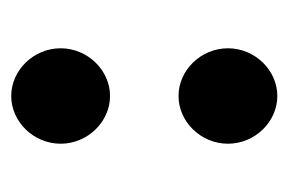

<svg xmlns="http://www.w3.org/2000/svg" viewBox="-106 -408 514 342"><g transform="rotate(-90 151.0 -237.0)"><path d="M66 -386C66 -338 105 -298 151 -298C197 -298 236 -338 236 -386C236 -434 197 -474 151 -474C105 -474 66 -434 66 -386ZM66 -88C66 -40 105 0 151 0C197 0 236 -40 236 -88C236 -136 197 -176 151 -176C105 -176 66 -136 66 -88Z"/></g></svg>

Font: Hussar
Style: BdSuprExt
Weight: 700
Foundry: Cannot Into Space Fonts
Version: Version 2.00